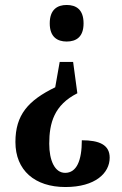

<svg xmlns="http://www.w3.org/2000/svg" viewBox="-20 -560 491 772"><path d="M248 -540C211 -540 180 -522 180 -466C180 -411 211 -393 248 -393C286 -393 316 -411 316 -466C316 -522 286 -540 248 -540ZM291 -185 274 -311H220L202 -209C93 -156 42 -98 42 11C42 125 120 192 243 192C363 192 421 136 421 74C421 22 379 4 309 4C309 86 288 135 242 135C200 135 178 85 178 18C178 -66 198 -138 291 -185Z"/></svg>

Font: Noto Serif Lao ExtraCondensed
Style: Bold
Weight: 700
Width: 2
Designer: Monotype Design Team
Foundry: Monotype Imaging Inc.
Version: Version 2.003